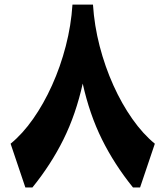

<svg xmlns="http://www.w3.org/2000/svg" viewBox="-20 -830 732 850"><path d="M300.8 -809.6H391.6Q397.5 -717.3 421.1 -626Q444.8 -534.7 481.9 -452.4Q519 -370.1 565.9 -303.5Q612.8 -236.8 665.5 -193.8L600.1 0H568.8Q486.3 -102.1 431.4 -212.9Q376.5 -323.7 346.2 -460Q315.9 -323.7 261 -212.9Q206.1 -102.1 123.5 0H92.3L26.9 -193.8Q79.6 -236.8 126.5 -303.5Q173.3 -370.1 210.4 -452.4Q247.6 -534.7 271.2 -626Q294.9 -717.3 300.8 -809.6Z"/></svg>

Font: Pinar-FD ExtraBold
Style: Regular
Weight: 800
Designer: Amin Abedi
Version: Version 3.000